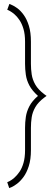

<svg xmlns="http://www.w3.org/2000/svg" viewBox="-20 -843 287 981"><path d="M28 -823 17 -793Q21 -792 31 -786.5Q41 -781 54 -770Q67 -759 79.5 -740.5Q92 -722 100 -695Q108 -668 108 -630V-517Q108 -489 112 -461Q116 -433 130 -406.5Q144 -380 174 -353Q144 -327 130 -300Q116 -273 112 -245.5Q108 -218 108 -190V-76Q108 -38 100 -10.5Q92 17 79.5 35Q67 53 54 64.5Q41 76 30.5 81.5Q20 87 17 88L27 118Q28 118 39.5 113Q51 108 67.5 95.5Q84 83 100 61.5Q116 40 127 6Q138 -28 138 -76V-190Q138 -218 142 -244Q146 -270 160.5 -295.5Q175 -321 207 -345L218 -353L207 -361Q175 -385 160.5 -410.5Q146 -436 142 -462.5Q138 -489 138 -517V-630Q138 -678 127.5 -711.5Q117 -745 101 -767Q85 -789 68.5 -801Q52 -813 40.5 -817.5Q29 -822 28 -823Z"/></svg>

Font: Advent Pro ExtraLight
Style: Regular
Weight: 250
Version: Version 3.000